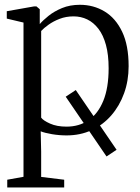

<svg xmlns="http://www.w3.org/2000/svg" viewBox="-20 -568 599 821"><path d="M435.5 101 261 -154.5 304 -183 478.5 72.5ZM11 233.5V200.5L80.5 188V-471.5L9 -488.5V-520L125 -540.5H136L150 -528.5V-465Q163.5 -481 187.5 -500.2Q211.5 -519.5 245.2 -533.5Q279 -547.5 321.5 -547.5Q380 -547.5 427.2 -519Q474.5 -490.5 502.2 -432.5Q530 -374.5 530 -285Q530 -222.5 510.5 -168.8Q491 -115 455.8 -74.5Q420.5 -34 372 -11.5Q323.5 11 265 11Q233.5 11 202.5 5.8Q171.5 0.5 154 -6.5L156 80V188.5L254.5 200.5V233.5ZM264.5 -26.5Q318.5 -26.5 358.8 -54Q399 -81.5 421.8 -137Q444.5 -192.5 444.5 -276Q444.5 -334 433 -376Q421.5 -418 400.8 -445Q380 -472 353 -485Q326 -498 294.5 -498Q262.5 -498 235.2 -487.5Q208 -477 187.8 -462.5Q167.5 -448 156 -435.5V-65Q165 -52.5 194 -39.5Q223 -26.5 264.5 -26.5Z"/></svg>

Font: Merriweather 72pt Light
Style: Regular
Weight: 300
Version: Version 2.100